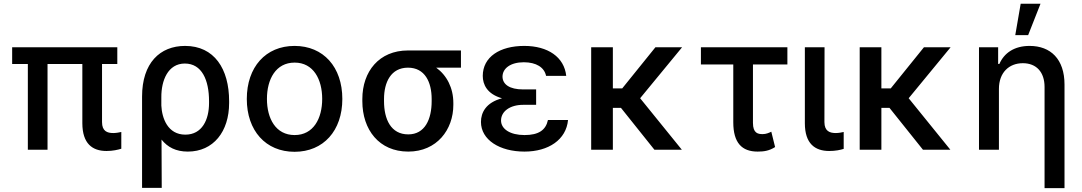

<svg xmlns="http://www.w3.org/2000/svg" viewBox="-20 -797 5757 1022"><path d="M604.4 -545.5H44.7V-456.3H128.2V0H233V-456.3H418.3V-141C418.7 -33 470.9 6.7 547.2 6.7C581.7 6.7 607.6 0 625.7 -5.3V-94.5C615.8 -92.3 598.4 -88.8 583.1 -88.8C551.1 -88.8 523.1 -98.4 523.1 -147V-456.3H604.4Z M736.2 -282.7V203.1H840.9L839.8 -54C872.5 -13.1 916.5 9.9 979.8 9.9C1115.8 9.9 1199.6 -96.6 1199.6 -248.6V-258.5C1199.6 -430.8 1120.4 -552.6 965.2 -552.6C831.7 -552.6 736.2 -462 736.2 -282.7ZM838.8 -235.1V-279.1C838.1 -368.3 873.9 -458.8 963.8 -458.8C1054.7 -458.8 1092.7 -370.7 1092.7 -258.5V-248.6C1092.7 -160.2 1056.1 -80.3 966.6 -80.3C872.5 -80.3 842 -168.3 838.8 -235.1Z M1547.9 11C1701.7 11 1802.2 -101.6 1802.2 -270.2C1802.2 -440 1701.7 -552.6 1547.9 -552.6C1394.2 -552.6 1293.7 -440 1293.7 -270.2C1293.7 -101.6 1394.2 11 1547.9 11ZM1400.9 -270.6C1400.9 -375 1447.8 -463.8 1548.3 -463.8C1648.1 -463.8 1695 -375 1695 -270.6C1695 -165.8 1648.1 -78.1 1548.3 -78.1C1447.8 -78.1 1400.9 -165.8 1400.9 -270.6Z M1908.7 -269.9V-258.5C1908.7 -106.2 1998.2 9.9 2153.1 9.9C2305.4 9.9 2393.1 -106.9 2393.1 -238.6V-248.6C2393.1 -329.2 2358.3 -396 2301.8 -436.8H2433.6V-528.4H2151.6C1997.9 -528.4 1908.7 -416.5 1908.7 -269.9ZM2024.1 -258.5V-269.9C2024.1 -359.4 2061.1 -436.8 2151.6 -436.8C2242.2 -436.8 2277.7 -359.4 2277.7 -269.9V-258.5C2277.7 -162.6 2242.2 -81.7 2153.1 -81.7C2060.4 -81.7 2024.1 -162.6 2024.1 -258.5Z M2833.8 -321H2764.6C2692.1 -321 2655.2 -348 2654.8 -389.2C2655.2 -433.2 2697.8 -465.6 2768.1 -465.6C2834.5 -465.6 2877.5 -438.2 2886.7 -393.1H2994C2983.3 -493.3 2896.3 -552.6 2770.6 -552.6C2640.3 -552.6 2550.1 -494 2549.7 -393.1C2549.7 -347.3 2572.8 -296.2 2652.3 -273.8C2566.4 -251.4 2540.1 -197.1 2540.1 -148.1C2540.1 -52.6 2639.6 9.9 2771.7 9.9C2899.5 9.9 2994 -53.3 3003.6 -158.4H2896.7C2885.3 -104.4 2847.3 -78.1 2772 -78.1C2695 -78.1 2647 -110.4 2647 -155.5C2647 -204.9 2695.7 -239 2764.6 -239H2833.8Z M3242.2 -545.5H3126.8V0H3242.2V-223H3285.2L3463.4 0H3609.4L3387.4 -274.1L3610.8 -545.5H3468.8L3291.9 -326.3H3242.2Z M4171.2 -545.5H3710.9V-453.8H3883.2V-146.3C3883.2 -36.6 3929 9.9 4012.8 9.9C4046.2 9.9 4073.9 6 4105.8 -14.2L4085.6 -95.9C4073.5 -90.2 4058.6 -83.1 4039.8 -83.1C4014.9 -83.1 3987.9 -87.4 3987.9 -143.1V-453.8H4171.2Z M4264.2 -545.5V-141C4264.2 -33 4317.5 6.7 4393.8 6.7C4427.6 6.7 4453.1 1.1 4470.9 -4.6V-94.5C4462.4 -92.3 4443.5 -88.8 4429.3 -88.8C4397 -88.8 4368.6 -98.4 4368.3 -147L4369 -545.5Z M4671.5 -545.5H4556.1V0H4671.5V-223H4714.5L4892.8 0H5038.7L4816.8 -274.1L5040.1 -545.5H4898.1L4721.2 -326.3H4671.5Z M5297.2 -323.9C5297.2 -410.9 5351.2 -460.6 5424.4 -460.6C5496.8 -460.6 5540.1 -413 5540.1 -334.2V204.5H5646.3V-346.9C5646.3 -482.2 5572.4 -552.6 5460.6 -552.6C5378.9 -552.6 5324.9 -514.9 5299.7 -456.7H5293V-545.5H5191.1V0H5297.2ZM5384.2 -610.1H5452.8L5518.5 -777H5413Z"/></svg>

Font: Margiela Sans Medium
Style: Regular
Weight: 500
Designer: Stefan Endress, Andreas Faust
Version: Version 1.100;FEAKit 1.0